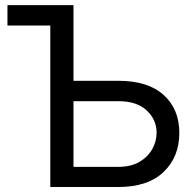

<svg xmlns="http://www.w3.org/2000/svg" viewBox="-20 -748 758 768"><path d="M273.9 -424.8H453.6Q571.8 -424.8 634.5 -368.2Q697.3 -311.5 697.3 -216.3Q697.3 -120.6 634.5 -60.3Q571.8 0 453.6 0H181.2V-646H9.8V-727.5H273.9ZM273.9 -343.3V-80.6H453.6Q502.9 -80.6 536.9 -100.1Q570.8 -119.6 588.6 -150.9Q606.4 -182.1 606.4 -217.3Q606.4 -269 566.9 -306.2Q527.3 -343.3 453.6 -343.3Z"/></svg>

Font: Inter-Regular
Style: Regular
Weight: 400
Designer: Rasmus Andersson
Foundry: rsms
Version: Version 4.000;git-a52131595